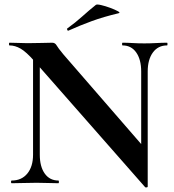

<svg xmlns="http://www.w3.org/2000/svg" viewBox="-20 -815 775 854"><path d="M127 -127V-602L157 -600V-127Q157 -74 179 -43Q201 -12 240 -12Q242 -12 242 -6Q242 0 240 0Q218 0 194.5 -1Q171 -2 143 -2Q113 -2 84.5 -1Q56 0 32 0Q29 0 29 -6Q29 -12 32 -12Q76 -12 101.5 -43Q127 -74 127 -127ZM637 15Q637 18 632.5 18.5Q628 19 626 18L133 -543Q97 -584 72 -598.5Q47 -613 22 -613Q20 -613 20 -619Q20 -625 22 -625Q42 -625 63 -624Q84 -623 102 -623Q138 -623 167 -624Q196 -625 212 -625Q225 -625 231.5 -613.5Q238 -602 262 -573L629 -150ZM637 -497V15L608 -15V-497Q608 -550 586 -581.5Q564 -613 525 -613Q523 -613 523 -619Q523 -625 525 -625Q547 -625 570.5 -623.5Q594 -622 622 -622Q649 -622 675 -623.5Q701 -625 723 -625Q725 -625 725 -619Q725 -613 723 -613Q683 -613 660 -581.5Q637 -550 637 -497ZM285 -679Q281 -677 279 -682.5Q277 -688 280 -689Q316 -715 346 -742Q376 -769 406 -793Q410 -797 429.5 -792.5Q449 -788 470.5 -780Q492 -772 504.5 -765Q517 -758 507 -756Q440 -740 388 -721Q336 -702 285 -679Z"/></svg>

Font: Cormorant Infant Light
Style: Regular
Weight: 300
Designer: Christian Thalmann (Catharsis Fonts)
Foundry: Catharsis Fonts
Version: Version 4.001